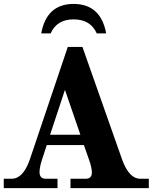

<svg xmlns="http://www.w3.org/2000/svg" viewBox="-21 -976 810 996"><path d="M751 0H344.7V-48.8H424.3Q455.6 -48.8 455.6 -81.5Q455.6 -106 440.9 -147.5L414.1 -223.6H221.7L196.8 -147.5Q184.1 -107.9 184.1 -83.5Q184.1 -48.8 215.8 -48.8H277.3V0H-1.5V-48.8H39.6Q98.6 -48.8 133.3 -147.5L330.6 -732.4H406.7L612.8 -147.5Q648.9 -48.8 706.1 -48.8H751ZM396 -276.9 315.9 -509.8 238.8 -276.9ZM360.8 -955.6Q501.5 -955.6 529.8 -802.7H481Q448.7 -875.5 360.8 -875.5Q273.9 -875.5 241.7 -802.7H192.9Q220.7 -955.6 360.8 -955.6Z"/></svg>

Font: Munson
Style: Bold
Weight: 700
Designer: Paul James MIller
Foundry: High-Logic / Made with FontCreator
Version: Version 2.10;May 5, 2019;FontCreator 11.5.0.2430 64-bit